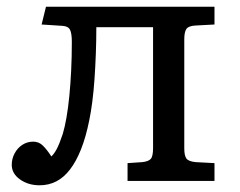

<svg xmlns="http://www.w3.org/2000/svg" viewBox="-20 -539 716 572"><path d="M98 13Q64 13 39.5 -4.5Q15 -22 15 -48Q15 -66 23.5 -82Q32 -98 46.5 -107.5Q61 -117 79 -117Q96 -117 108 -105Q120 -93 133 -73Q141 -80 149 -95Q157 -110 167 -140Q173 -160 178 -188.5Q183 -217 186.5 -252.5Q190 -288 192 -328.5Q194 -369 194 -414Q194 -440 188.5 -450.5Q183 -461 166 -462L104 -466L117 -519H619V-466L563 -463Q542 -462 535.5 -453Q529 -444 529 -422V-97Q529 -75 535.5 -66.5Q542 -58 563 -56L619 -53V0H360V-53L404 -56Q422 -58 429 -65.5Q436 -73 436 -98V-458H267Q267 -418 265.5 -378.5Q264 -339 261.5 -303Q259 -267 255 -236Q251 -205 246 -181Q236 -131 221.5 -94.5Q207 -58 188.5 -34Q170 -10 147.5 1.5Q125 13 98 13Z"/></svg>

Font: Literata Variable Black
Style: Regular
Weight: 900
Designer: Latin by Veronika Burian and Jose Scaglione. Greek by Irene Vlachou. Cyrillic by Vera Evstafieva.
Foundry: TypeTogether
Version: Version 3.021